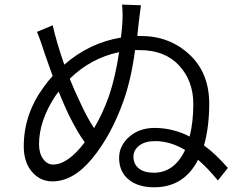

<svg xmlns="http://www.w3.org/2000/svg" viewBox="-20 -797 1040 824"><path d="M639.6 -55.7Q728.5 -55.7 774.4 -153.3Q710 -191.4 646.5 -191.4Q601.6 -191.4 577.1 -171.9Q552.7 -152.3 552.7 -125Q552.7 -92.8 575.7 -74.2Q598.6 -55.7 639.6 -55.7ZM447.3 -383.8Q474.6 -462.9 491.2 -573.2Q370.1 -547.9 279.3 -459Q298.8 -410.2 322.3 -361.3Q352.5 -293.9 383.8 -247.1Q419.9 -307.6 447.3 -383.8ZM207 -90.8Q271.5 -90.8 343.8 -186.5Q313.5 -226.6 273.4 -307.6Q255.9 -344.7 231.4 -404.3L216.8 -383.8Q147.5 -278.3 147.5 -177.7Q147.5 -139.6 165 -115.2Q182.6 -90.8 207 -90.8ZM569.3 -642.6H584Q707 -642.6 792.5 -563.5Q877.9 -484.4 877.9 -352.5Q877.9 -252 855.5 -172.9Q905.3 -136.7 958 -76.2L915 -22.5Q872.1 -75.2 830.1 -111.3Q769.5 6.8 641.6 6.8Q572.3 6.8 531.7 -26.9Q491.2 -60.5 491.2 -119.1Q491.2 -171.9 534.7 -210Q578.1 -248 643.6 -248Q721.7 -248 793.9 -210.9Q809.6 -273.4 809.6 -350.6Q809.6 -450.2 748.5 -516.1Q687.5 -582 579.1 -582H559.6Q543 -456.1 509.8 -363.3Q457 -215.8 376 -117.2Q294.9 -18.6 205.1 -18.6Q152.3 -18.6 117.2 -59.6Q82 -100.6 82 -168.9Q82 -304.7 165 -419.9Q185.5 -449.2 206.1 -470.7Q178.7 -545.9 174.8 -558.6Q151.4 -630.9 138.7 -660.2L206.1 -688.5Q222.7 -615.2 255.9 -519.5Q363.3 -613.3 499 -635.7Q502.9 -667 504.9 -696.3Q507.8 -735.4 503.9 -777.3L585 -774.4Q583 -761.7 579.6 -733.9Q576.2 -706.1 575.2 -698.2Z"/></svg>

Font: GenEi Gothic M SemiLight
Style: Regular
Weight: 350
Designer: o_tamon (Modified); [Source Han Sans]
Ryoko NISHIZUKA  (kana & ideographs); Paul D. Hunt (Latin, Greek & Cyrillic); Wenl
Version: Version 1.1a;Original Version 1.004